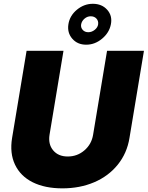

<svg xmlns="http://www.w3.org/2000/svg" viewBox="-20 -999 790 1027"><path d="M552.6 -727.3H750L672.6 -261.4Q659.4 -179.3 609.7 -117.9Q560 -56.5 483.5 -24Q407 8.5 313.9 8.5Q220.2 8.5 154.8 -24.1Q89.5 -56.8 60.4 -118.1Q31.2 -179.3 44.7 -261.4L122.2 -727.3H319.6L245 -278.4Q236.9 -227.6 264.4 -194.8Q291.9 -161.9 342.3 -161.9Q393.5 -161.9 431.6 -194.8Q469.8 -227.6 478 -278.4ZM441.1 -759.9Q394.2 -759.9 366.5 -792.1Q338.8 -824.2 345.9 -869.3Q353 -915.1 391.3 -946.9Q429.7 -978.7 476.6 -978.7Q524.9 -978.7 553.4 -946.7Q582 -914.8 573.2 -869.3Q564.6 -824.2 526.1 -792.1Q487.6 -759.9 441.1 -759.9ZM452.4 -826.7Q470.9 -826.7 486.9 -839.5Q502.8 -852.3 505 -869.3Q507.1 -887.4 495.7 -899.7Q484.4 -911.9 465.2 -911.9Q447.1 -911.9 432.4 -899.5Q417.6 -887.1 414.1 -869.3Q410.9 -852.3 422.1 -839.5Q433.2 -826.7 452.4 -826.7Z"/></svg>

Font: Karasuma Gothic
Style: Italic
Weight: 900
Italic angle: -9.39999°
Designer: Rasmus Andersson / Ryoko Nishizuka
Foundry: Genbu
Version: Version 1.00